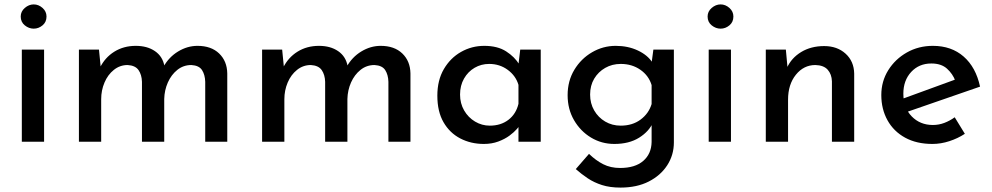

<svg xmlns="http://www.w3.org/2000/svg" viewBox="-20 -643 4500 871"><path d="M79 -418H180V0H79ZM74 -568Q74 -591 92.5 -607Q111 -623 133 -623Q155 -623 173 -607Q191 -591 191 -568Q191 -543 173 -528Q155 -513 133 -513Q111 -513 92.5 -528Q74 -543 74 -568Z M429 -418 438 -327 433 -335Q456 -382 498.5 -408.5Q541 -435 596 -435Q648 -435 683 -411Q718 -387 726 -343L721 -339Q746 -384 788 -409.5Q830 -435 876 -435Q938 -435 974 -400.5Q1010 -366 1011 -310V0H911V-272Q910 -304 896.5 -325Q883 -346 848 -348Q812 -348 784.5 -326Q757 -304 741.5 -269Q726 -234 725 -194V0H624V-272Q623 -304 608.5 -325Q594 -346 559 -348Q524 -348 496.5 -326Q469 -304 454 -268.5Q439 -233 439 -193V0H338V-418Z M1260 -418 1269 -327 1264 -335Q1287 -382 1329.5 -408.5Q1372 -435 1427 -435Q1479 -435 1514 -411Q1549 -387 1557 -343L1552 -339Q1577 -384 1619 -409.5Q1661 -435 1707 -435Q1769 -435 1805 -400.5Q1841 -366 1842 -310V0H1742V-272Q1741 -304 1727.5 -325Q1714 -346 1679 -348Q1643 -348 1615.5 -326Q1588 -304 1572.5 -269Q1557 -234 1556 -194V0H1455V-272Q1454 -304 1439.5 -325Q1425 -346 1390 -348Q1355 -348 1327.5 -326Q1300 -304 1285 -268.5Q1270 -233 1270 -193V0H1169V-418Z M2175 10Q2116 10 2068 -15Q2020 -40 1992 -88.5Q1964 -137 1964 -209Q1964 -279 1993.5 -329.5Q2023 -380 2071.5 -407.5Q2120 -435 2177 -435Q2237 -435 2276 -410Q2315 -385 2336 -350L2330 -334L2340 -418H2433V0H2332V-106L2342 -81Q2338 -73 2325 -58Q2312 -43 2291 -27.5Q2270 -12 2240.5 -1Q2211 10 2175 10ZM2202 -73Q2252 -73 2286.5 -99.5Q2321 -126 2332 -172V-258Q2320 -299 2283.5 -326Q2247 -353 2199 -353Q2163 -353 2133 -335.5Q2103 -318 2085 -286.5Q2067 -255 2067 -214Q2067 -174 2085.5 -142Q2104 -110 2135 -91.5Q2166 -73 2202 -73Z M2795 208Q2747 208 2711 196.5Q2675 185 2646.5 166Q2618 147 2592 124L2652 55Q2683 85 2716.5 102Q2750 119 2793 119Q2861 119 2898 87Q2935 55 2936 1V-108L2943 -89Q2925 -47 2879.5 -18.5Q2834 10 2767 10Q2709 10 2661 -19Q2613 -48 2584 -98Q2555 -148 2555 -211Q2555 -276 2585.5 -326.5Q2616 -377 2666 -406Q2716 -435 2773 -435Q2829 -435 2873.5 -414Q2918 -393 2939 -360L2934 -343L2944 -418H3037V3Q3037 60 3007 106.5Q2977 153 2923 180.5Q2869 208 2795 208ZM2657 -214Q2657 -174 2675.5 -142Q2694 -110 2725.5 -91.5Q2757 -73 2796 -73Q2849 -73 2886 -100.5Q2923 -128 2936 -171V-257Q2923 -300 2885 -326.5Q2847 -353 2796 -353Q2757 -353 2725.5 -335Q2694 -317 2675.5 -286Q2657 -255 2657 -214Z M3195 -418H3296V0H3195ZM3190 -568Q3190 -591 3208.5 -607Q3227 -623 3249 -623Q3271 -623 3289 -607Q3307 -591 3307 -568Q3307 -543 3289 -528Q3271 -513 3249 -513Q3227 -513 3208.5 -528Q3190 -543 3190 -568Z M3545 -418 3554 -321 3550 -335Q3570 -380 3614.5 -407Q3659 -434 3719 -434Q3778 -434 3816 -399.5Q3854 -365 3855 -309V0H3754V-274Q3753 -306 3735 -326.5Q3717 -347 3679 -348Q3626 -348 3590.5 -304Q3555 -260 3555 -191V0H3454V-418Z M4210 10Q4138 10 4086 -18.5Q4034 -47 4006 -97.5Q3978 -148 3978 -212Q3978 -274 4009.5 -324.5Q4041 -375 4094 -405Q4147 -435 4212 -435Q4296 -435 4351.5 -386.5Q4407 -338 4426 -250L4085 -132L4061 -190L4335 -290L4314 -276Q4302 -308 4276 -331.5Q4250 -355 4205 -355Q4149 -355 4113.5 -316.5Q4078 -278 4078 -218Q4078 -154 4116 -115Q4154 -76 4212 -76Q4239 -76 4264 -85.5Q4289 -95 4311 -111L4357 -36Q4325 -15 4286.5 -2.5Q4248 10 4210 10Z"/></svg>

Font: Reem Kufi Fun
Style: Regular
Weight: 400
Designer: Khaled Hosny
Version: Version 1.005